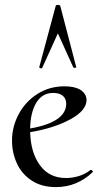

<svg xmlns="http://www.w3.org/2000/svg" viewBox="-20 -751 410 783"><path d="M351 -58Q354 -58 357 -55Q360 -52 358 -49Q294 12 208 12Q150 12 109.5 -14.5Q69 -41 49 -84.5Q29 -128 29 -178Q29 -234 56 -285Q83 -336 132 -367.5Q181 -399 243 -399Q285 -399 308 -384.5Q331 -370 333 -345Q334 -301 267 -264.5Q200 -228 103 -212Q105 -129 143 -77Q181 -25 249 -25Q275 -25 301.5 -33Q328 -41 349 -58ZM103 -227Q250 -253 250 -328Q250 -349 236 -360.5Q222 -372 197 -372Q152 -372 128 -332Q104 -292 103 -227ZM291 -477Q292 -475 286 -474.5Q280 -474 279 -476L216 -615L152 -474Q150 -472 149 -472Q146 -472 143 -473.5Q140 -475 140 -477L207 -726Q207 -731 216 -731Q225 -731 226 -726Z"/></svg>

Font: Cormorant Upright Medium
Style: Regular
Weight: 500
Designer: Christian Thalmann (Catharsis Fonts)
Foundry: Catharsis Fonts
Version: Version 3.302